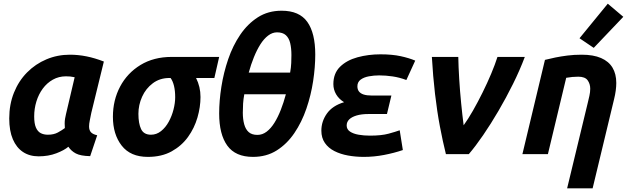

<svg xmlns="http://www.w3.org/2000/svg" viewBox="-20 -834 3400 1039"><path d="M189 12Q140 12 104.5 -11.5Q69 -35 49.5 -80.5Q30 -126 30 -193Q30 -269 55.5 -332.5Q81 -396 126.5 -442Q172 -488 231.5 -513Q291 -538 358 -538Q403 -538 448 -529Q493 -520 542 -501L474 -223Q470 -202 466 -183Q462 -164 462 -150Q462 -129 472.5 -118Q483 -107 506 -102L468 11Q416 10 390.5 -3.5Q365 -17 350 -40Q328 -21 285 -4.5Q242 12 189 12ZM239 -105Q271 -105 293 -117Q315 -129 331 -141Q330 -153 330 -166Q330 -179 332 -191.5Q334 -204 337 -216L384 -416Q371 -419 360 -420Q349 -421 337 -421Q298 -421 266 -403Q234 -385 211.5 -354.5Q189 -324 177 -285Q165 -246 165 -204Q165 -165 174.5 -143.5Q184 -122 200.5 -113.5Q217 -105 239 -105Z M780 15Q686 15 638.5 -46Q591 -107 591 -202Q591 -292 630 -365.5Q669 -439 740.5 -482.5Q812 -526 909 -526H1166L1140 -412H1041Q1053 -388 1059 -362.5Q1065 -337 1065 -309Q1065 -255 1048.5 -198Q1032 -141 997.5 -93Q963 -45 909 -15Q855 15 780 15ZM797 -105Q827 -105 851.5 -124.5Q876 -144 893 -175Q910 -206 919 -241.5Q928 -277 928 -308Q928 -343 921.5 -369.5Q915 -396 903 -412H897Q845 -412 807 -383.5Q769 -355 749 -310.5Q729 -266 729 -218Q729 -166 743.5 -135.5Q758 -105 797 -105Z M1349 15Q1254 15 1210 -46Q1166 -107 1166 -220Q1166 -288 1178 -364.5Q1190 -441 1215 -514Q1240 -587 1280 -646Q1320 -705 1375.5 -740.5Q1431 -776 1504 -776Q1600 -776 1643 -715.5Q1686 -655 1686 -539Q1686 -471 1674.5 -395Q1663 -319 1638 -246Q1613 -173 1573 -114Q1533 -55 1477.5 -20Q1422 15 1349 15ZM1373 -104Q1400 -104 1423 -121.5Q1446 -139 1465 -169.5Q1484 -200 1499.5 -239.5Q1515 -279 1527 -324H1302Q1297 -297 1295.5 -273.5Q1294 -250 1294 -224Q1294 -189 1301.5 -161.5Q1309 -134 1326 -119Q1343 -104 1373 -104ZM1326 -441H1550Q1555 -469 1556 -493Q1557 -517 1557 -536Q1557 -572 1550.5 -600Q1544 -628 1527 -643.5Q1510 -659 1479 -659Q1454 -659 1431 -641.5Q1408 -624 1389 -594Q1370 -564 1354 -524.5Q1338 -485 1326 -441Z M1949 15Q1904 15 1863 7.5Q1822 0 1789.5 -16.5Q1757 -33 1738 -60.5Q1719 -88 1719 -127Q1719 -177 1749 -219.5Q1779 -262 1842 -281Q1814 -298 1799 -323.5Q1784 -349 1784 -379Q1784 -437 1820 -472.5Q1856 -508 1914.5 -524Q1973 -540 2039 -540Q2102 -540 2148 -530Q2194 -520 2227 -506L2179 -401Q2142 -415 2104.5 -420.5Q2067 -426 2032 -426Q2004 -426 1976.5 -421Q1949 -416 1931.5 -403Q1914 -390 1914 -367Q1914 -350 1922.5 -339Q1931 -328 1948 -322.5Q1965 -317 1992 -317H2098L2074 -217H1975Q1936 -217 1909.5 -209Q1883 -201 1869.5 -187.5Q1856 -174 1856 -155Q1856 -134 1874 -122Q1892 -110 1920.5 -105Q1949 -100 1982 -100Q2044 -100 2082.5 -110.5Q2121 -121 2143 -129L2160 -22Q2113 -6 2058.5 4.5Q2004 15 1949 15Z M2393 0Q2376 -68 2360.5 -150Q2345 -232 2334 -326.5Q2323 -421 2317 -526H2460Q2461 -472 2465 -406.5Q2469 -341 2475.5 -275.5Q2482 -210 2489 -156Q2513 -189 2539.5 -235.5Q2566 -282 2591.5 -333.5Q2617 -385 2638 -435Q2659 -485 2672 -526H2820Q2793 -454 2756 -379.5Q2719 -305 2677.5 -234Q2636 -163 2594.5 -102.5Q2553 -42 2517 0Z M3049 185 3161 -279Q3165 -296 3169.5 -315.5Q3174 -335 3174 -354Q3174 -380 3160 -399.5Q3146 -419 3109 -419Q3093 -419 3077 -417.5Q3061 -416 3044 -413L2945 0H2807L2929 -510Q2956 -517 2986 -523Q3016 -529 3051 -533.5Q3086 -538 3128 -538Q3191 -538 3232.5 -520Q3274 -502 3294.5 -468Q3315 -434 3315 -385Q3315 -366 3312 -343.5Q3309 -321 3303 -297L3187 185ZM3193 -575 3116 -627 3269 -814 3353 -743Z"/></svg>

Font: Ubuntu Sans Mono
Style: Bold Italic
Weight: 700
Italic angle: -13.5°
Monospace: yes
Designer: Dalton Maag Ltd
Foundry: Dalton Maag Ltd
Version: Version 1.006